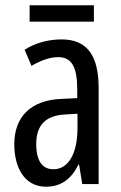

<svg xmlns="http://www.w3.org/2000/svg" viewBox="-20 -696 456 726"><path d="M335 -676H92V-614H335ZM213 -547C162 -547 115 -534 73 -508L99 -447C137 -469 170 -480 200 -480C251 -480 272 -442 272 -360V-325L211 -322C98 -317 34 -256 34 -150C34 -65 71 10 154 10C210 10 249 -18 277 -74H279L291 0H353V-362C353 -480 314 -547 213 -547ZM225 -263 273 -266V-212C273 -114 238 -56 182 -56C141 -56 117 -86 117 -152C117 -222 152 -259 225 -263Z"/></svg>

Font: Noto Sans Telugu ExtraCondensed
Style: Regular
Weight: 400
Width: 2
Designer: Jelle Bosma - Monotype Design Team
Foundry: Monotype Imaging Inc.
Version: Version 2.005